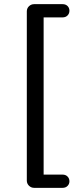

<svg xmlns="http://www.w3.org/2000/svg" viewBox="-20 -725 355 925"><path d="M144.7 180Q130.1 180 119.6 169.8Q109.2 159.5 109.2 145V-670Q109.2 -685 119.6 -695Q130.1 -705 144.7 -705H281.3Q296.4 -705 305.4 -696Q314.5 -687 314.5 -673.4Q314.5 -659.7 305.4 -650.5Q296.4 -641.2 281.3 -641.2H190.2V116.2H281.3Q296.4 116.2 305.4 125.5Q314.5 134.7 314.5 148.4Q314.5 161.5 305.4 170.7Q296.4 180 281.3 180Z"/></svg>

Font: Nunito ExtraLight
Style: Regular
Weight: 200
Designer: Vernon Adams
Foundry: Vernon Adams
Version: Version 3.602